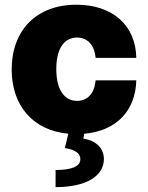

<svg xmlns="http://www.w3.org/2000/svg" viewBox="-20 -557 626 811"><path d="M29.3 -263.7C29.3 -111.8 118.2 -5.9 268.6 7.8L253.9 68.4C298.8 75.2 321.3 91.8 319.3 118.2C317.4 146.5 281.2 161.1 214.8 161.1V233.4C342.8 233.4 418.9 187.5 418.9 114.3C418 68.4 385.7 37.1 332 28.3L335.9 7.8C471.2 -3.4 552.7 -89.4 555.7 -217.8H383.8C378.9 -161.1 348.6 -130.9 305.7 -130.9C252.9 -130.9 217.8 -175.8 217.8 -265.6C217.8 -354.5 252.9 -398.4 305.7 -398.4C348.6 -398.4 378.9 -368.2 383.8 -312.5H555.7C553.7 -449.2 456.1 -537.1 302.7 -537.1C131.8 -537.1 29.3 -426.8 29.3 -263.7Z"/></svg>

Font: Pretendard Black
Style: Regular
Weight: 900
Designer: Base glyphs from Inter by Rasmus Andersson; Hangeul glyphs from Noto Sans CJK(Source Han Sans) by Jang Soo-young and Kan
Foundry: Kil Hyung-jin
Version: Version 1.309;Glyphs 3.2 (3225)